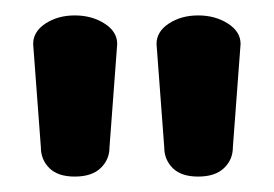

<svg xmlns="http://www.w3.org/2000/svg" viewBox="-20 -788 355 249"><path d="M132 -731 122 -597Q122 -581 110.5 -570Q99 -559 77 -559Q55 -559 44 -570Q33 -581 33 -597L23 -731Q23 -747 39 -757.5Q55 -768 77 -768Q99 -768 115.5 -757.5Q132 -747 132 -731ZM292 -731 282 -597Q282 -581 270.5 -570Q259 -559 237 -559Q215 -559 204 -570Q193 -581 193 -597L183 -731Q183 -747 199 -757.5Q215 -768 237 -768Q259 -768 275.5 -757.5Q292 -747 292 -731Z"/></svg>

Font: Dosis
Style: ExtraBold
Weight: 800
Designer: EdgarTolentino, PabloImpallari, IginoMarini
Foundry: EdgarTolentino, PabloImpallari, IginoMarini
Version: Version 1.007